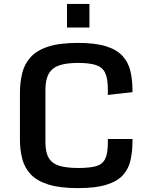

<svg xmlns="http://www.w3.org/2000/svg" viewBox="-20 -946 762 978"><path d="M377.9 12.2Q284.2 12.2 225.8 -6.3Q167.5 -24.9 136.2 -58.3Q105 -91.8 93.3 -137.2Q81.5 -182.6 81.5 -236.8V-471.2Q81.5 -526.4 93 -573Q104.5 -619.6 135.5 -654.3Q166.5 -689 224.9 -708.3Q283.2 -727.5 377.4 -727.5Q465.8 -727.5 520.5 -710.2Q575.2 -692.9 604.5 -660.6Q633.8 -628.4 644.3 -583.7Q654.8 -539.1 654.8 -484.4V-476.6L529.3 -462.4V-491.2Q529.3 -546.4 515.4 -575.2Q501.5 -604 468.3 -614.7Q435.1 -625.5 377.4 -625.5Q320.8 -625.5 284.2 -613.8Q247.6 -602.1 229.5 -572.3Q211.4 -542.5 211.4 -488.3V-221.7Q211.4 -168 229.5 -139.6Q247.6 -111.3 284.7 -100.8Q321.8 -90.3 378.9 -90.3Q436 -90.3 468.8 -99.4Q501.5 -108.4 515.4 -136Q529.3 -163.6 529.3 -218.8V-237.8H654.8V-227.5Q654.8 -174.3 645 -130.4Q635.3 -86.4 606.9 -54.7Q578.6 -22.9 523.4 -5.4Q468.3 12.2 377.9 12.2ZM321.3 -805.7V-925.8H435.5V-805.7Z"/></svg>

Font: Monda SemiBold
Style: Regular
Weight: 600
Designer: Vernon Adams
Foundry: Vernon Adams
Version: Version 2.200